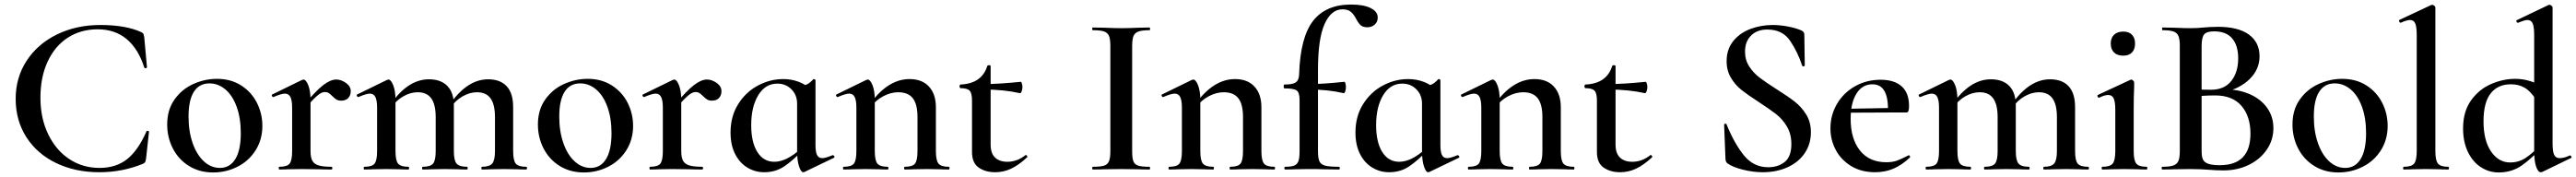

<svg xmlns="http://www.w3.org/2000/svg" viewBox="-20 -746 11341 779"><path d="M601 -605Q609 -601 611 -597.5Q613 -594 615 -582L627 -450Q627 -447 622 -446Q617 -445 615 -449Q589 -531 537.5 -574Q486 -617 410 -617Q336 -617 279 -580.5Q222 -544 190 -475.5Q158 -407 158 -316Q158 -226 192 -155.5Q226 -85 285 -46Q344 -7 418 -7Q491 -7 539.5 -45.5Q588 -84 625 -168Q626 -171 631 -170Q636 -169 636 -167L623 -48Q621 -36 619 -32.5Q617 -29 609 -25Q519 12 417 12Q311 12 227 -28.5Q143 -69 96 -142.5Q49 -216 49 -311Q49 -405 97.5 -479Q146 -553 231 -594.5Q316 -636 422 -636Q533 -636 601 -605Z M716 -198Q716 -263 748.5 -308.5Q781 -354 831.5 -376.5Q882 -399 935 -399Q996 -399 1041.5 -370Q1087 -341 1111 -293.5Q1135 -246 1135 -192Q1135 -132 1105.5 -85Q1076 -38 1026 -12.5Q976 13 918 13Q858 13 812 -15.5Q766 -44 741 -92.5Q716 -141 716 -198ZM1040 -160Q1040 -227 1021.5 -277Q1003 -327 971.5 -353Q940 -379 902 -379Q857 -379 833.5 -342Q810 -305 810 -233Q810 -168 828 -116.5Q846 -65 877.5 -36Q909 -7 948 -7Q992 -7 1016 -46Q1040 -85 1040 -160Z M1460 -396Q1482 -396 1503 -381Q1524 -366 1524 -345Q1524 -326 1513 -314.5Q1502 -303 1482 -303Q1469 -303 1461 -308Q1453 -313 1443 -323Q1434 -332 1427 -336.5Q1420 -341 1410 -341Q1397 -341 1380.5 -328Q1364 -315 1324 -271L1317 -283Q1371 -347 1403 -371.5Q1435 -396 1460 -396ZM1210 -12Q1244 -12 1255 -26Q1266 -40 1266 -81V-272Q1266 -304 1258.5 -319Q1251 -334 1234 -334Q1219 -334 1184 -319H1183Q1179 -319 1177 -324Q1175 -329 1178 -330L1309 -394Q1315 -396 1316 -396Q1327 -396 1337 -371Q1347 -346 1347 -306V-81Q1347 -53 1355 -38.5Q1363 -24 1382.5 -18Q1402 -12 1439 -12Q1443 -12 1443 -6Q1443 0 1439 0Q1405 0 1385 -1L1307 -2L1249 -1Q1235 0 1210 0Q1207 0 1207 -6Q1207 -12 1210 -12Z M2102 -12Q2135 -12 2147 -26.5Q2159 -41 2159 -81V-230Q2159 -286 2139.5 -313Q2120 -340 2080 -340Q2048 -340 2016.5 -322Q1985 -304 1964 -273L1959 -285Q2036 -397 2129 -397Q2182 -397 2210.5 -366.5Q2239 -336 2239 -274V-81Q2239 -40 2250.5 -26Q2262 -12 2296 -12Q2300 -12 2300 -6Q2300 0 2296 0Q2271 0 2256 -1L2199 -2L2142 -1Q2127 0 2102 0Q2099 0 2099 -6Q2099 -12 2102 -12ZM1841 -12Q1875 -12 1886.5 -26Q1898 -40 1898 -81V-230Q1898 -286 1878.5 -313Q1859 -340 1819 -340Q1787 -340 1755.5 -322Q1724 -304 1703 -273L1698 -285Q1775 -397 1868 -397Q1921 -397 1949.5 -367.5Q1978 -338 1978 -282V-81Q1978 -40 1990 -26Q2002 -12 2036 -12Q2039 -12 2039 -6Q2039 0 2036 0Q2010 0 1995 -1L1938 -2L1881 -1Q1866 0 1841 0Q1838 0 1838 -6Q1838 -12 1841 -12ZM1584 -12Q1618 -12 1629 -26Q1640 -40 1640 -81V-272Q1640 -304 1632.5 -319Q1625 -334 1608 -334Q1593 -334 1558 -319H1557Q1553 -319 1551 -324Q1549 -329 1552 -330L1683 -394Q1689 -396 1690 -396Q1701 -396 1711 -371Q1721 -346 1721 -306V-81Q1721 -40 1732.5 -26Q1744 -12 1778 -12Q1781 -12 1781 -6Q1781 0 1778 0Q1753 0 1738 -1L1681 -2L1623 -1Q1609 0 1584 0Q1581 0 1581 -6Q1581 -12 1584 -12Z M2348 -198Q2348 -263 2380.5 -308.5Q2413 -354 2463.5 -376.5Q2514 -399 2567 -399Q2628 -399 2673.5 -370Q2719 -341 2743 -293.5Q2767 -246 2767 -192Q2767 -132 2737.5 -85Q2708 -38 2658 -12.5Q2608 13 2550 13Q2490 13 2444 -15.5Q2398 -44 2373 -92.5Q2348 -141 2348 -198ZM2672 -160Q2672 -227 2653.5 -277Q2635 -327 2603.5 -353Q2572 -379 2534 -379Q2489 -379 2465.5 -342Q2442 -305 2442 -233Q2442 -168 2460 -116.5Q2478 -65 2509.5 -36Q2541 -7 2580 -7Q2624 -7 2648 -46Q2672 -85 2672 -160Z M3092 -396Q3114 -396 3135 -381Q3156 -366 3156 -345Q3156 -326 3145 -314.5Q3134 -303 3114 -303Q3101 -303 3093 -308Q3085 -313 3075 -323Q3066 -332 3059 -336.5Q3052 -341 3042 -341Q3029 -341 3012.5 -328Q2996 -315 2956 -271L2949 -283Q3003 -347 3035 -371.5Q3067 -396 3092 -396ZM2842 -12Q2876 -12 2887 -26Q2898 -40 2898 -81V-272Q2898 -304 2890.5 -319Q2883 -334 2866 -334Q2851 -334 2816 -319H2815Q2811 -319 2809 -324Q2807 -329 2810 -330L2941 -394Q2947 -396 2948 -396Q2959 -396 2969 -371Q2979 -346 2979 -306V-81Q2979 -53 2987 -38.5Q2995 -24 3014.5 -18Q3034 -12 3071 -12Q3075 -12 3075 -6Q3075 0 3071 0Q3037 0 3017 -1L2939 -2L2881 -1Q2867 0 2842 0Q2839 0 2839 -6Q2839 -12 2842 -12Z M3196 -163Q3196 -234 3229.5 -287.5Q3263 -341 3316.5 -369.5Q3370 -398 3428 -398Q3464 -398 3496 -386Q3528 -374 3551 -351L3489 -290Q3489 -328 3464 -353Q3439 -378 3402 -378Q3349 -378 3318 -327Q3287 -276 3287 -195Q3287 -120 3314 -77Q3341 -34 3389 -34Q3442 -34 3506 -92L3514 -85Q3470 -39 3432 -13.5Q3394 12 3344 12Q3304 12 3270 -8.5Q3236 -29 3216 -68.5Q3196 -108 3196 -163ZM3489 -81V-360Q3518 -368 3532 -374.5Q3546 -381 3560 -397Q3561 -398 3563 -398Q3565 -398 3567.5 -396.5Q3570 -395 3570 -393V-108Q3570 -77 3577 -63.5Q3584 -50 3600 -50Q3614 -50 3645 -63H3646Q3650 -63 3652.5 -58.5Q3655 -54 3652 -52L3521 11Q3519 12 3516 12Q3506 12 3497.5 -14Q3489 -40 3489 -81Z M3963 -12Q3997 -12 4008 -26Q4019 -40 4019 -81V-231Q4019 -287 3998.5 -313.5Q3978 -340 3934 -340Q3901 -340 3867.5 -322Q3834 -304 3813 -274L3808 -286Q3888 -398 3984 -398Q4039 -398 4069.5 -365Q4100 -332 4100 -274V-81Q4100 -40 4111.5 -26Q4123 -12 4157 -12Q4160 -12 4160 -6Q4160 0 4157 0Q4132 0 4117 -1L4060 -2L4003 -1Q3988 0 3963 0Q3960 0 3960 -6Q3960 -12 3963 -12ZM3694 -12Q3728 -12 3739 -26Q3750 -40 3750 -81V-272Q3750 -304 3742.5 -319Q3735 -334 3718 -334Q3703 -334 3668 -319H3667Q3663 -319 3661 -324Q3659 -329 3662 -330L3793 -394Q3799 -396 3800 -396Q3811 -396 3821 -371Q3831 -346 3831 -306V-81Q3831 -40 3842.5 -26Q3854 -12 3888 -12Q3891 -12 3891 -6Q3891 0 3888 0Q3863 0 3848 -1L3791 -2L3733 -1Q3719 0 3694 0Q3691 0 3691 -6Q3691 -12 3694 -12Z M4259 -77V-303Q4259 -336 4248.5 -347Q4238 -358 4208 -358Q4207 -358 4205.5 -360.5Q4204 -363 4204 -366Q4204 -369 4205.5 -371.5Q4207 -374 4208 -374Q4302 -378 4326 -455Q4327 -459 4334 -459Q4341 -459 4341 -455V-110Q4341 -71 4360.5 -52.5Q4380 -34 4415 -34Q4457 -34 4494 -63L4496 -64Q4499 -64 4501.5 -59.5Q4504 -55 4501 -53Q4464 -19 4431 -3.5Q4398 12 4361 12Q4318 12 4288.5 -8.5Q4259 -29 4259 -77ZM4312 -352V-376Q4376 -376 4474 -386Q4476 -386 4478.5 -378.5Q4481 -371 4481 -362Q4481 -353 4477.5 -344Q4474 -335 4470 -336Q4398 -352 4312 -352Z M5040 -12Q5043 -12 5043 -6Q5043 0 5040 0Q5008 0 4989 -1L4915 -2L4843 -1Q4824 0 4791 0Q4788 0 4788 -6Q4788 -12 4791 -12Q4825 -12 4840.5 -17Q4856 -22 4862 -36.5Q4868 -51 4868 -81V-544Q4868 -574 4862 -588Q4856 -602 4840.5 -607.5Q4825 -613 4791 -613Q4788 -613 4788 -619Q4788 -625 4791 -625L4843 -624Q4887 -622 4915 -622Q4946 -622 4990 -624L5040 -625Q5043 -625 5043 -619Q5043 -613 5040 -613Q5007 -613 4991 -607Q4975 -601 4969.5 -586.5Q4964 -572 4964 -542V-81Q4964 -50 4969.5 -36Q4975 -22 4990.5 -17Q5006 -12 5040 -12Z M5396 -12Q5430 -12 5441 -26Q5452 -40 5452 -81V-231Q5452 -287 5431.5 -313.5Q5411 -340 5367 -340Q5334 -340 5300.5 -322Q5267 -304 5246 -274L5241 -286Q5321 -398 5417 -398Q5472 -398 5502.5 -365Q5533 -332 5533 -274V-81Q5533 -40 5544.5 -26Q5556 -12 5590 -12Q5593 -12 5593 -6Q5593 0 5590 0Q5565 0 5550 -1L5493 -2L5436 -1Q5421 0 5396 0Q5393 0 5393 -6Q5393 -12 5396 -12ZM5127 -12Q5161 -12 5172 -26Q5183 -40 5183 -81V-272Q5183 -304 5175.5 -319Q5168 -334 5151 -334Q5136 -334 5101 -319H5100Q5096 -319 5094 -324Q5092 -329 5095 -330L5226 -394Q5232 -396 5233 -396Q5244 -396 5254 -371Q5264 -346 5264 -306V-81Q5264 -40 5275.5 -26Q5287 -12 5321 -12Q5324 -12 5324 -6Q5324 0 5321 0Q5296 0 5281 -1L5224 -2L5166 -1Q5152 0 5127 0Q5124 0 5124 -6Q5124 -12 5127 -12Z M5638 -12Q5665 -12 5678 -17.5Q5691 -23 5696 -37Q5701 -51 5701 -81V-306Q5701 -339 5688 -348Q5675 -357 5634 -357Q5631 -357 5631 -366Q5631 -374 5634 -374Q5671 -374 5684.5 -383.5Q5698 -393 5699 -418Q5704 -581 5760 -653.5Q5816 -726 5928 -726Q5983 -726 6014 -710.5Q6045 -695 6045 -669Q6045 -649 6031.5 -637.5Q6018 -626 6000 -626Q5980 -626 5970 -635Q5960 -644 5950 -663Q5939 -684 5926 -694.5Q5913 -705 5890 -705Q5840 -705 5811 -640Q5782 -575 5782 -439V-81Q5782 -50 5788.5 -36Q5795 -22 5813.5 -17Q5832 -12 5874 -12Q5878 -12 5878 -6Q5878 0 5874 0L5807 -1Q5785 -2 5740 -2L5681 -1Q5666 0 5638 0Q5634 0 5634 -6Q5634 -12 5638 -12ZM5745 -352V-376Q5806 -376 5898 -386Q5901 -386 5903 -379Q5905 -372 5905 -362Q5905 -353 5902 -344Q5899 -335 5895 -336Q5826 -352 5745 -352Z M5947 -163Q5947 -234 5980.5 -287.5Q6014 -341 6067.5 -369.5Q6121 -398 6179 -398Q6215 -398 6247 -386Q6279 -374 6302 -351L6240 -290Q6240 -328 6215 -353Q6190 -378 6153 -378Q6100 -378 6069 -327Q6038 -276 6038 -195Q6038 -120 6065 -77Q6092 -34 6140 -34Q6193 -34 6257 -92L6265 -85Q6221 -39 6183 -13.5Q6145 12 6095 12Q6055 12 6021 -8.5Q5987 -29 5967 -68.5Q5947 -108 5947 -163ZM6240 -81V-360Q6269 -368 6283 -374.5Q6297 -381 6311 -397Q6312 -398 6314 -398Q6316 -398 6318.5 -396.5Q6321 -395 6321 -393V-108Q6321 -77 6328 -63.5Q6335 -50 6351 -50Q6365 -50 6396 -63H6397Q6401 -63 6403.5 -58.5Q6406 -54 6403 -52L6272 11Q6270 12 6267 12Q6257 12 6248.5 -14Q6240 -40 6240 -81Z M6714 -12Q6748 -12 6759 -26Q6770 -40 6770 -81V-231Q6770 -287 6749.5 -313.5Q6729 -340 6685 -340Q6652 -340 6618.5 -322Q6585 -304 6564 -274L6559 -286Q6639 -398 6735 -398Q6790 -398 6820.5 -365Q6851 -332 6851 -274V-81Q6851 -40 6862.5 -26Q6874 -12 6908 -12Q6911 -12 6911 -6Q6911 0 6908 0Q6883 0 6868 -1L6811 -2L6754 -1Q6739 0 6714 0Q6711 0 6711 -6Q6711 -12 6714 -12ZM6445 -12Q6479 -12 6490 -26Q6501 -40 6501 -81V-272Q6501 -304 6493.5 -319Q6486 -334 6469 -334Q6454 -334 6419 -319H6418Q6414 -319 6412 -324Q6410 -329 6413 -330L6544 -394Q6550 -396 6551 -396Q6562 -396 6572 -371Q6582 -346 6582 -306V-81Q6582 -40 6593.5 -26Q6605 -12 6639 -12Q6642 -12 6642 -6Q6642 0 6639 0Q6614 0 6599 -1L6542 -2L6484 -1Q6470 0 6445 0Q6442 0 6442 -6Q6442 -12 6445 -12Z M7010 -77V-303Q7010 -336 6999.5 -347Q6989 -358 6959 -358Q6958 -358 6956.5 -360.5Q6955 -363 6955 -366Q6955 -369 6956.5 -371.5Q6958 -374 6959 -374Q7053 -378 7077 -455Q7078 -459 7085 -459Q7092 -459 7092 -455V-110Q7092 -71 7111.5 -52.5Q7131 -34 7166 -34Q7208 -34 7245 -63L7247 -64Q7250 -64 7252.5 -59.5Q7255 -55 7252 -53Q7215 -19 7182 -3.5Q7149 12 7112 12Q7069 12 7039.5 -8.5Q7010 -29 7010 -77ZM7063 -352V-376Q7127 -376 7225 -386Q7227 -386 7229.5 -378.5Q7232 -371 7232 -362Q7232 -353 7228.5 -344Q7225 -335 7221 -336Q7149 -352 7063 -352Z M7800 -354Q7851 -322 7880.5 -299Q7910 -276 7931 -242.5Q7952 -209 7952 -164Q7952 -113 7925.5 -73Q7899 -33 7850.5 -10.5Q7802 12 7740 12Q7698 12 7653.5 1Q7609 -10 7586 -26Q7577 -32 7576 -45L7570 -196V-197Q7570 -201 7575 -201.5Q7580 -202 7581 -198Q7614 -116 7656.5 -63Q7699 -10 7764 -10Q7808 -10 7837 -33.5Q7866 -57 7866 -112Q7866 -156 7846.5 -189Q7827 -222 7798.5 -244Q7770 -266 7721 -298Q7673 -329 7646 -350.5Q7619 -372 7600 -403.5Q7581 -435 7581 -477Q7581 -529 7610 -565Q7639 -601 7685.5 -618.5Q7732 -636 7783 -636Q7816 -636 7850 -629.5Q7884 -623 7908 -613Q7923 -607 7923 -594L7925 -459Q7925 -455 7920.5 -454Q7916 -453 7914 -456Q7894 -517 7860.5 -566.5Q7827 -616 7760 -616Q7715 -616 7688.5 -589.5Q7662 -563 7662 -519Q7662 -482 7680.5 -453.5Q7699 -425 7726 -404.5Q7753 -384 7800 -354Z M8038 -181Q8038 -240 8067 -289Q8096 -338 8146.5 -366.5Q8197 -395 8259 -395Q8319 -395 8351.5 -366Q8384 -337 8384 -280Q8384 -265 8381.5 -258Q8379 -251 8373 -251H8291Q8296 -375 8223 -375Q8178 -375 8152.5 -334Q8127 -293 8127 -223Q8127 -135 8168 -83.5Q8209 -32 8284 -32Q8312 -32 8331 -39Q8350 -46 8381 -62L8383 -63Q8385 -63 8387.5 -59Q8390 -55 8388 -53Q8352 -19 8315 -3.5Q8278 12 8235 12Q8174 12 8129.5 -15Q8085 -42 8061.5 -86Q8038 -130 8038 -181ZM8097 -267 8319 -271V-251L8098 -250Z M8978 -12Q9011 -12 9023 -26.5Q9035 -41 9035 -81V-230Q9035 -286 9015.5 -313Q8996 -340 8956 -340Q8924 -340 8892.5 -322Q8861 -304 8840 -273L8835 -285Q8912 -397 9005 -397Q9058 -397 9086.5 -366.5Q9115 -336 9115 -274V-81Q9115 -40 9126.5 -26Q9138 -12 9172 -12Q9176 -12 9176 -6Q9176 0 9172 0Q9147 0 9132 -1L9075 -2L9018 -1Q9003 0 8978 0Q8975 0 8975 -6Q8975 -12 8978 -12ZM8717 -12Q8751 -12 8762.5 -26Q8774 -40 8774 -81V-230Q8774 -286 8754.5 -313Q8735 -340 8695 -340Q8663 -340 8631.5 -322Q8600 -304 8579 -273L8574 -285Q8651 -397 8744 -397Q8797 -397 8825.5 -367.5Q8854 -338 8854 -282V-81Q8854 -40 8866 -26Q8878 -12 8912 -12Q8915 -12 8915 -6Q8915 0 8912 0Q8886 0 8871 -1L8814 -2L8757 -1Q8742 0 8717 0Q8714 0 8714 -6Q8714 -12 8717 -12ZM8460 -12Q8494 -12 8505 -26Q8516 -40 8516 -81V-272Q8516 -304 8508.5 -319Q8501 -334 8484 -334Q8469 -334 8434 -319H8433Q8429 -319 8427 -324Q8425 -329 8428 -330L8559 -394Q8565 -396 8566 -396Q8577 -396 8587 -371Q8597 -346 8597 -306V-81Q8597 -40 8608.5 -26Q8620 -12 8654 -12Q8657 -12 8657 -6Q8657 0 8654 0Q8629 0 8614 -1L8557 -2L8499 -1Q8485 0 8460 0Q8457 0 8457 -6Q8457 -12 8460 -12Z M9235 -12Q9269 -12 9280.5 -26Q9292 -40 9292 -81V-263Q9292 -297 9285 -312.5Q9278 -328 9261 -328Q9245 -328 9221 -316H9220Q9216 -316 9214 -321Q9212 -326 9215 -328L9359 -395L9362 -396Q9366 -396 9370.5 -391.5Q9375 -387 9375 -384V-363Q9373 -321 9373 -264V-81Q9373 -40 9384.5 -26Q9396 -12 9430 -12Q9433 -12 9433 -6Q9433 0 9430 0Q9405 0 9390 -1L9332 -2L9274 -1Q9260 0 9235 0Q9232 0 9232 -6Q9232 -12 9235 -12ZM9272 -555Q9272 -579 9286.5 -593Q9301 -607 9327 -607Q9352 -607 9365.5 -593Q9379 -579 9379 -555Q9379 -529 9365.5 -515Q9352 -501 9327 -501Q9301 -501 9286.5 -515Q9272 -529 9272 -555Z M9988 -182Q9988 -130 9959 -87.5Q9930 -45 9880 -20.5Q9830 4 9768 4Q9739 4 9701 1Q9688 0 9668 -1Q9648 -2 9623 -2L9551 -1Q9532 0 9499 0Q9496 0 9496 -6Q9496 -12 9499 -12Q9531 -12 9547 -17.5Q9563 -23 9569.5 -37Q9576 -51 9576 -81V-544Q9576 -573 9570 -587.5Q9564 -602 9548 -607.5Q9532 -613 9500 -613Q9498 -613 9498 -619Q9498 -625 9500 -625L9552 -624Q9596 -622 9623 -622Q9651 -622 9682 -625Q9693 -626 9708.5 -627Q9724 -628 9744 -628Q9833 -628 9880 -594Q9927 -560 9927 -498Q9927 -441 9883.5 -398Q9840 -355 9761 -337L9772 -353Q9836 -353 9885 -331Q9934 -309 9961 -270.5Q9988 -232 9988 -182ZM9672 -542V-346L9636 -353Q9680 -351 9713 -351Q9772 -351 9802.5 -389.5Q9833 -428 9833 -489Q9833 -546 9806.5 -577Q9780 -608 9727 -608Q9695 -608 9683.5 -595Q9672 -582 9672 -542ZM9887 -158Q9887 -234 9847.5 -280Q9808 -326 9732 -326Q9676 -326 9640 -320L9672 -332V-81Q9672 -58 9677.5 -45Q9683 -32 9700.5 -25.5Q9718 -19 9752 -19Q9887 -19 9887 -158Z M10072 -198Q10072 -263 10104.5 -308.5Q10137 -354 10187.5 -376.5Q10238 -399 10291 -399Q10352 -399 10397.5 -370Q10443 -341 10467 -293.5Q10491 -246 10491 -192Q10491 -132 10461.5 -85Q10432 -38 10382 -12.5Q10332 13 10274 13Q10214 13 10168 -15.5Q10122 -44 10097 -92.5Q10072 -141 10072 -198ZM10396 -160Q10396 -227 10377.5 -277Q10359 -327 10327.5 -353Q10296 -379 10258 -379Q10213 -379 10189.5 -342Q10166 -305 10166 -233Q10166 -168 10184 -116.5Q10202 -65 10233.5 -36Q10265 -7 10304 -7Q10348 -7 10372 -46Q10396 -85 10396 -160Z M10562 -12Q10596 -12 10607.5 -26Q10619 -40 10619 -81V-592Q10619 -627 10612.5 -642.5Q10606 -658 10590 -658Q10575 -658 10549 -646H10548Q10544 -646 10542 -651Q10540 -656 10542 -658L10683 -724L10687 -725Q10691 -725 10696 -721Q10701 -717 10701 -714V-81Q10701 -40 10712.5 -26Q10724 -12 10758 -12Q10761 -12 10761 -6Q10761 0 10758 0Q10733 0 10718 -1L10660 -2L10602 -1Q10587 0 10562 0Q10559 0 10559 -6Q10559 -12 10562 -12Z M10823 -181Q10823 -255 10858 -304Q10893 -353 10946 -376Q10999 -399 11052 -399Q11117 -399 11175 -363L11156 -287Q11132 -332 11103.5 -353.5Q11075 -375 11033 -375Q10976 -375 10944.5 -335Q10913 -295 10913 -212Q10913 -128 10946 -79.5Q10979 -31 11030 -31Q11068 -31 11098.5 -51Q11129 -71 11164 -109L11173 -101Q11127 -50 11082.5 -18.5Q11038 13 10980 13Q10937 13 10901 -10.5Q10865 -34 10844 -78Q10823 -122 10823 -181ZM11248 -50Q11268 -50 11293 -62H11294Q11297 -62 11299.5 -57Q11302 -52 11299 -51L11171 11L11165 12Q11153 12 11144.5 -13Q11136 -38 11136 -82V-592Q11136 -627 11129.5 -642.5Q11123 -658 11106 -658Q11095 -658 11066 -646H11064Q11060 -646 11058 -651Q11056 -656 11059 -657L11199 -724L11203 -725Q11207 -725 11212 -721Q11217 -717 11217 -714V-114Q11217 -79 11224 -64.5Q11231 -50 11248 -50Z"/></svg>

Font: Cormorant Infant SemiBold
Style: Regular
Weight: 600
Designer: Christian Thalmann (Catharsis Fonts)
Foundry: Catharsis Fonts
Version: Version 4.000